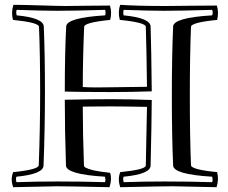

<svg xmlns="http://www.w3.org/2000/svg" viewBox="-20 -759 954 803"><path d="M609.9 -66.9Q609.9 -30.8 497.1 -20Q493.2 -12.2 497.1 2.9Q580.1 0 667 0Q771 0 867.2 2.9Q871.1 -5.9 867.2 -20Q705.1 -29.8 704.1 -66.9Q698.7 -188 698.7 -356.9Q698.7 -526.9 704.1 -647.9Q705.1 -685.1 867.2 -694.8Q872.1 -707 867.2 -717.8Q738.8 -713.9 667 -713.9Q606.9 -713.9 497.1 -717.8Q494.1 -706.1 497.1 -694.8Q608.9 -684.1 609.9 -647.9Q612.8 -558.1 614.7 -377Q524.9 -374 444.8 -374Q311 -374 251 -376Q251 -540 256.8 -647.9Q257.8 -685.1 419.9 -694.8Q422.9 -704.1 419.9 -717.8Q292 -713.9 219.7 -713.9Q160.2 -713.9 49.8 -717.8Q45.9 -709 49.8 -694.8Q162.1 -684.1 163.1 -647.9Q168 -533.2 168 -375Q168 -220.2 162.1 -66.9Q161.1 -30.8 48.8 -20Q44.9 -12.2 48.8 2.9Q131.8 0 218.8 0Q322.8 0 418.9 2.9Q422.9 -4.9 418.9 -20Q256.8 -29.8 255.9 -66.9Q251 -213.9 251 -341.8Q371.1 -344.2 444.8 -344.2Q524.9 -344.2 614.7 -340.8Q613.8 -231.9 609.9 -66.9ZM589.8 -66.9Q593.8 -261.2 594.7 -312Q499 -314 444.8 -314Q402.8 -314 366.5 -313.5Q330.1 -313 326.2 -313Q326.2 -200.2 331.1 -67.9Q331.1 -64.9 333 -62Q335 -59.1 339.8 -57.1Q344.7 -55.2 349.9 -53Q355 -50.8 363 -48.8Q371.1 -46.9 377.4 -45.4Q383.8 -43.9 393.8 -42.5Q403.8 -41 409.9 -40Q416 -39.1 426.5 -38.1Q437 -37.1 440.9 -36.1Q448.7 -8.8 438 23.9Q257.8 20 218.8 20Q192.9 20 35.2 23.9Q22.9 -9.8 35.2 -39.1Q141.1 -49.8 142.1 -67.9Q147.9 -221.2 147.9 -375Q147.9 -532.2 143.1 -647Q142.1 -665 34.2 -675.8Q25.9 -707 36.1 -738.8Q79.1 -738.8 152.6 -736.3Q226.1 -733.9 254.9 -733.9Q275.9 -733.9 335.9 -734.9Q396 -735.8 439.9 -735.8Q448.7 -708 440.9 -675.8Q333 -665 332 -647Q326.2 -512.2 326.2 -395Q373 -392.1 444.8 -394L594.7 -396Q592.8 -555.2 589.8 -647Q588.9 -665 481 -675.8Q472.2 -710 482.9 -738.8Q553.7 -733.9 674.8 -733.9Q697.8 -733.9 768.3 -734.9Q838.9 -735.8 886.7 -735.8Q896 -708 888.2 -675.8Q779.8 -665 778.8 -647Q773.9 -525.9 773.9 -356.9Q773.9 -189 778.8 -67.9Q779.8 -49.8 888.2 -39.1Q896 -7.8 885.7 23.9Q728 20 702.1 20Q663.1 20 482.9 23.9Q471.2 -9.8 482.9 -39.1Q589.8 -49.8 589.8 -66.9Z"/></svg>

Font: Jacques Francois Shadow
Style: Regular
Weight: 400
Designer: Alexei Vanyashin, Nikita Kanarev (i@xarsok.ru)
Foundry: Cyreal (www.cyreal.org)
Version: Version 1.003